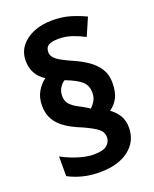

<svg xmlns="http://www.w3.org/2000/svg" viewBox="-152 -897 794 993"><g transform="rotate(-20 245.5 -400.5)"><path d="M225 11Q173 11 130 0Q87 -11 52 -30V-138Q99 -113 144.5 -99.5Q190 -86 224 -86Q278 -86 298.5 -104Q319 -122 319 -147Q319 -176 295.5 -194.5Q272 -213 219 -237Q189 -249 160.5 -264Q132 -279 109 -299.5Q86 -320 72.5 -348Q59 -376 59 -415Q59 -459 78 -491.5Q97 -524 124 -543Q91 -564 75 -593.5Q59 -623 59 -662Q59 -707 84.5 -740.5Q110 -774 155 -793Q200 -812 259 -812Q312 -812 355 -799.5Q398 -787 440 -767L398 -670Q366 -687 330.5 -699Q295 -711 257 -711Q218 -711 201 -700Q184 -689 184 -663Q184 -647 196 -633Q208 -619 231 -606.5Q254 -594 285 -580Q332 -560 367 -535.5Q402 -511 422 -479Q442 -447 442 -403Q442 -352 426 -321Q410 -290 381 -270Q410 -249 426.5 -221.5Q443 -194 443 -156Q443 -80 384 -34.5Q325 11 225 11ZM291 -314Q305 -327 316 -345.5Q327 -364 327 -390Q327 -427 303 -450.5Q279 -474 214 -499Q199 -491 186.5 -471.5Q174 -452 174 -426Q174 -397 191 -379Q208 -361 234 -348Q260 -335 285 -319Z"/></g></svg>

Font: Menbere
Style: Regular
Weight: 400
Designer: Aleme Tadesse
Foundry: Sorkin Type Co
Version: Version 1.000